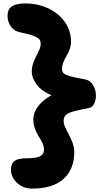

<svg xmlns="http://www.w3.org/2000/svg" viewBox="-20 -834 593 1117"><path d="M165 263.2Q115.7 263.2 79.8 230.5Q43.9 197.8 43.9 151.9Q43.9 117.7 64.5 102.3Q85 86.9 131.8 86.9Q189.5 86.9 212.6 75.4Q235.8 64 235.8 35.2Q235.8 17.1 226.1 -3.7Q216.3 -24.4 204.8 -41.3Q193.4 -58.1 183.6 -84.7Q173.8 -111.3 173.8 -140.1Q173.8 -178.7 201.4 -215.3Q229 -252 278.8 -279.8Q222.2 -304.2 193.6 -341.6Q165 -378.9 165 -418.9Q165 -449.2 178 -479.2Q190.9 -509.3 203.9 -534.4Q216.8 -559.6 216.8 -578.1Q216.8 -594.2 209 -604.7Q201.2 -615.2 174.6 -625.7Q147.9 -636.2 97.2 -646Q63 -652.3 43.5 -679.2Q23.9 -706.1 23.9 -742.2Q23.9 -780.8 49.8 -797.4Q75.7 -814 126 -814Q199.7 -814 260.7 -785.4Q321.8 -756.8 357.4 -705.8Q393.1 -654.8 393.1 -591.8Q393.1 -568.8 385 -546.4Q377 -523.9 366.9 -508.3Q356.9 -492.7 348.9 -471.9Q340.8 -451.2 340.8 -432.1Q340.8 -416.5 350.8 -407.5Q360.8 -398.4 388.2 -390.6Q415.5 -382.8 475.1 -372.1Q504.9 -366.7 521.5 -339.1Q538.1 -311.5 538.1 -276.9Q538.1 -251.5 527.6 -230.2Q517.1 -209 495.1 -205.1Q456.1 -197.8 432.9 -192.4Q409.7 -187 391.6 -180.9Q373.5 -174.8 365.5 -167.5Q357.4 -160.2 353.8 -151.4Q350.1 -142.6 350.1 -128.9Q350.1 -109.9 365.5 -80.8Q380.9 -51.8 396.5 -17.1Q412.1 17.6 412.1 50.8Q412.1 149.9 350.1 206.5Q288.1 263.2 165 263.2Z"/></svg>

Font: Shantell Sans Irregular
Style: Regular
Weight: 800
Designer: Stephen Nixon, Anya Danilova, Shantell Martin
Foundry: Arrow Type
Version: Version 1.006;[9816181b4]